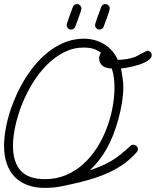

<svg xmlns="http://www.w3.org/2000/svg" viewBox="-20 -916 767 945"><path d="M393.1 -725.6Q419.9 -725.6 445.3 -718.8Q470.7 -711.9 492.4 -698.7Q514.2 -685.5 531.2 -666.3Q548.3 -647 559.6 -621.6Q581.5 -621.6 602.8 -625Q624 -628.4 644.5 -635.7Q647.9 -637.2 657.2 -642.1Q666.5 -647 676.8 -652.3Q687 -657.7 695.3 -662.1Q703.6 -666.5 705.1 -666.5Q713.9 -666.5 720.2 -659.9Q726.6 -653.3 726.6 -644.5Q726.6 -634.3 717.5 -625.5Q708.5 -616.7 694.3 -609.6Q680.2 -602.5 662.8 -597.2Q645.5 -591.8 628.9 -587.9Q612.3 -584 597.9 -581.8Q583.5 -579.6 575.7 -579.1Q579.6 -555.2 583.3 -533.4Q586.9 -511.7 586.9 -486.8Q586.9 -452.1 580.6 -412.1Q574.2 -372.1 563.2 -331.5Q552.2 -291 537.6 -253.2Q522.9 -215.3 505.9 -185.5Q490.2 -157.7 470.5 -131.3Q450.7 -105 427.2 -83Q425.8 -81.5 424.3 -80.6Q422.9 -79.6 421.9 -77.6Q455.6 -89.4 481.2 -100.3Q506.8 -111.3 529.1 -124.8Q551.3 -138.2 573 -155.5Q594.7 -172.9 620.6 -196.8Q624 -199.7 627.7 -201.7Q631.3 -203.6 636.2 -203.6Q644.5 -203.6 651.6 -197.5Q658.7 -191.4 658.7 -182.6Q658.7 -173.3 652.3 -166.5Q624.5 -134.8 591.6 -111.1Q558.6 -87.4 522 -69.8Q485.4 -52.2 446.3 -39.8Q407.2 -27.3 367.7 -17.6Q326.2 -7.8 285.2 0.5Q244.1 8.8 201.2 8.8Q152.3 8.8 114.7 -5.4Q77.1 -19.5 51.8 -46.1Q26.4 -72.8 13.2 -111.1Q0 -149.4 0 -197.8Q0 -235.4 7.3 -277.8Q14.6 -320.3 28.6 -364.5Q42.5 -408.7 62.7 -452.6Q83 -496.6 108.6 -536.6Q134.3 -576.7 165.5 -611.3Q196.8 -646 232.7 -671.4Q268.6 -696.8 308.8 -711.2Q349.1 -725.6 393.1 -725.6ZM530.3 -578.6Q517.6 -579.1 506.1 -582Q494.6 -585 486.1 -591.1Q477.5 -597.2 472.7 -607.2Q467.8 -617.2 467.8 -631.8Q467.8 -636.2 470.9 -644.5Q474.1 -652.8 476.6 -656.7Q456.5 -670.9 437 -676.5Q417.5 -682.1 393.1 -682.1Q341.3 -682.1 295.2 -658.7Q249 -635.3 210.2 -596.2Q171.4 -557.1 140.6 -506.8Q109.9 -456.5 88.4 -402.6Q66.9 -348.6 55.4 -295.4Q43.9 -242.2 43.9 -197.8Q43.9 -118.7 81.8 -76.4Q119.6 -34.2 201.2 -34.2Q257.3 -34.2 304.4 -54.2Q351.6 -74.2 389.6 -108.4Q427.7 -142.6 456.5 -187.7Q485.4 -232.9 504.6 -283.2Q523.9 -333.5 533.7 -385.7Q543.5 -438 543.5 -486.8Q543.5 -510.3 540.5 -533.2Q537.6 -556.2 530.3 -578.6ZM498 -896Q507.3 -896 513.7 -889.6Q520 -883.3 520 -874Q520 -869.1 516.1 -856.9Q512.2 -844.7 507.1 -830.8Q502 -816.9 497.1 -804Q492.2 -791 490.2 -785.2Q487.8 -778.3 481.9 -774.4Q476.1 -770.5 469.2 -770.5Q460.4 -770.5 454.1 -777.1Q447.8 -783.7 447.8 -792.5Q447.8 -795.9 451.9 -808.3Q456.1 -820.8 461.2 -835.4Q466.3 -850.1 471.4 -863.3Q476.6 -876.5 478 -881.3Q480.5 -887.7 485.8 -891.8Q491.2 -896 498 -896ZM358.4 -896Q367.7 -896 374 -889.6Q380.4 -883.3 380.4 -874Q380.4 -869.1 376.5 -856.9Q372.6 -844.7 367.4 -830.8Q362.3 -816.9 357.4 -804Q352.5 -791 350.6 -785.2Q348.1 -778.3 342.3 -774.4Q336.4 -770.5 329.6 -770.5Q320.8 -770.5 314.5 -777.1Q308.1 -783.7 308.1 -792.5Q308.1 -795.9 312.3 -808.3Q316.4 -820.8 321.5 -835.4Q326.7 -850.1 331.8 -863.3Q336.9 -876.5 338.4 -881.3Q340.8 -887.7 346.2 -891.8Q351.6 -896 358.4 -896Z"/></svg>

Font: Helvetia Verbundene
Style: Regular
Weight: 400
Designer: Peter Wiegel, original typeface by Carl Albert Fahrenwaldt 1901
Foundry: Peter Wiegel
Version: Version 2.000